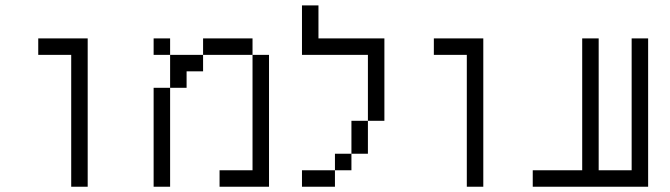

<svg xmlns="http://www.w3.org/2000/svg" viewBox="-20 -708 2540 728"><path d="M250 -500Q250 -500 250 0H312.5V-562.5H125V-500Z M562.5 -375Q562.5 -375 562.5 0H625Q625 0 625 -375ZM937.5 -62.5H812.5V0H1000Q1000 0 1000 -500H937.5ZM625 -375H687.5V-437.5H750V-500H625Q625 -500 625 -375ZM625 -500V-562.5H562.5V-500ZM750 -500H937.5V-562.5H750Z M1250 -62.5H1125V0H1250ZM1250 -62.5H1312.5V-125H1250ZM1312.5 -125H1375Q1375 -125 1375 -250H1312.5Q1312.5 -250 1312.5 -125ZM1375 -250H1437.5V-562.5H1187.5Q1187.5 -562.5 1187.5 -687.5H1125V-500H1375Q1375 -500 1375 -250Z M1750 -500Q1750 -500 1750 0H1812.5V-562.5H1625V-500Z M2187.5 -62.5H2000V0H2437.5V-562.5H2375Q2375 -562.5 2375 -62.5H2250Q2250 -62.5 2250 -562.5H2187.5Q2187.5 -562.5 2187.5 -62.5Z"/></svg>

Font: CalcUnifontExMono
Style: Regular
Weight: 500
Version: Version 15.0.06